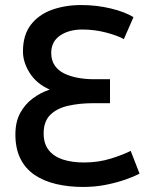

<svg xmlns="http://www.w3.org/2000/svg" viewBox="-20 -727 600 761"><path d="M309 14Q252 14 203 2.5Q154 -9 117.5 -33.5Q81 -58 61 -98Q41 -138 41 -194Q41 -244 60 -279Q79 -314 110 -337Q141 -360 177 -372Q125 -395 98 -437.5Q71 -480 71 -523Q71 -588 102 -628.5Q133 -669 185.5 -688Q238 -707 302 -707Q363 -707 419 -693.5Q475 -680 509 -659L471 -572Q446 -586 400.5 -598Q355 -610 306 -610Q253 -610 218 -586Q183 -562 183 -517Q183 -488 197 -467.5Q211 -447 235 -435.5Q259 -424 289 -418.5Q319 -413 352 -413H416V-318H350Q296 -318 251 -308Q206 -298 179.5 -272Q153 -246 153 -198Q153 -157 173.5 -131.5Q194 -106 230 -94.5Q266 -83 313 -83Q370 -83 419.5 -98.5Q469 -114 498 -129L533 -39Q511 -27 476.5 -15Q442 -3 399.5 5.5Q357 14 309 14Z"/></svg>

Font: Ubuntu Sans Mono Medium
Style: Regular
Weight: 500
Monospace: yes
Designer: Dalton Maag Ltd
Foundry: Dalton Maag Ltd
Version: Version 1.006